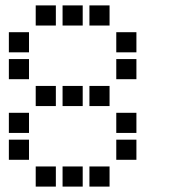

<svg xmlns="http://www.w3.org/2000/svg" viewBox="-20 -708 640 715"><path d="M114 -688Q113 -688 113 -688Q113 -688 113 -687V-614Q113 -613 113 -613Q113 -613 114 -613H187Q188 -613 188 -613Q188 -613 188 -614V-687Q188 -688 188 -688Q188 -688 187 -688ZM214 -688Q213 -688 213 -688Q213 -688 213 -687V-614Q213 -613 213 -613Q213 -613 214 -613H287Q288 -613 288 -613Q288 -613 288 -614V-687Q288 -688 288 -688Q288 -688 287 -688ZM314 -688Q313 -688 313 -688Q313 -688 313 -687V-614Q313 -613 313 -613Q313 -613 314 -613H387Q388 -613 388 -613Q388 -613 388 -614V-687Q388 -688 388 -688Q388 -688 387 -688ZM14 -588Q13 -588 13 -588Q13 -588 13 -587V-514Q13 -513 13 -513Q13 -513 14 -513H87Q88 -513 88 -513Q88 -513 88 -514V-587Q88 -588 88 -588Q88 -588 87 -588ZM414 -588Q413 -588 413 -588Q413 -588 413 -587V-514Q413 -513 413 -513Q413 -513 414 -513H487Q488 -513 488 -513Q488 -513 488 -514V-587Q488 -588 488 -588Q488 -588 487 -588ZM14 -488Q13 -488 13 -488Q13 -488 13 -487V-414Q13 -413 13 -413Q13 -413 14 -413H87Q88 -413 88 -413Q88 -413 88 -414V-487Q88 -488 88 -488Q88 -488 87 -488ZM414 -488Q413 -488 413 -488Q413 -488 413 -487V-414Q413 -413 413 -413Q413 -413 414 -413H487Q488 -413 488 -413Q488 -413 488 -414V-487Q488 -488 488 -488Q488 -488 487 -488ZM114 -388Q113 -388 113 -388Q113 -388 113 -387V-314Q113 -313 113 -313Q113 -313 114 -313H187Q188 -313 188 -313Q188 -313 188 -314V-387Q188 -388 188 -388Q188 -388 187 -388ZM214 -388Q213 -388 213 -388Q213 -388 213 -387V-314Q213 -313 213 -313Q213 -313 214 -313H287Q288 -313 288 -313Q288 -313 288 -314V-387Q288 -388 288 -388Q288 -388 287 -388ZM314 -388Q313 -388 313 -388Q313 -388 313 -387V-314Q313 -313 313 -313Q313 -313 314 -313H387Q388 -313 388 -313Q388 -313 388 -314V-387Q388 -388 388 -388Q388 -388 387 -388ZM14 -288Q13 -288 13 -288Q13 -288 13 -287V-214Q13 -213 13 -213Q13 -213 14 -213H87Q88 -213 88 -213Q88 -213 88 -214V-287Q88 -288 88 -288Q88 -288 87 -288ZM414 -288Q413 -288 413 -288Q413 -288 413 -287V-214Q413 -213 413 -213Q413 -213 414 -213H487Q488 -213 488 -213Q488 -213 488 -214V-287Q488 -288 488 -288Q488 -288 487 -288ZM14 -188Q13 -188 13 -188Q13 -188 13 -187V-114Q13 -113 13 -113Q13 -113 14 -113H87Q88 -113 88 -113Q88 -113 88 -114V-187Q88 -188 88 -188Q88 -188 87 -188ZM414 -188Q413 -188 413 -188Q413 -188 413 -187V-114Q413 -113 413 -113Q413 -113 414 -113H487Q488 -113 488 -113Q488 -113 488 -114V-187Q488 -188 488 -188Q488 -188 487 -188ZM114 -88Q113 -88 113 -88Q113 -88 113 -87V-14Q113 -13 113 -13Q113 -13 114 -13H187Q188 -13 188 -13Q188 -13 188 -14V-87Q188 -88 188 -88Q188 -88 187 -88ZM214 -88Q213 -88 213 -88Q213 -88 213 -87V-14Q213 -13 213 -13Q213 -13 214 -13H287Q288 -13 288 -13Q288 -13 288 -14V-87Q288 -88 288 -88Q288 -88 287 -88ZM314 -88Q313 -88 313 -88Q313 -88 313 -87V-14Q313 -13 313 -13Q313 -13 314 -13H387Q388 -13 388 -13Q388 -13 388 -14V-87Q388 -88 388 -88Q388 -88 387 -88Z"/></svg>

Font: Doto Black
Style: Bold
Weight: 700
Monospace: yes
Version: Version 1.000